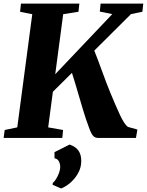

<svg xmlns="http://www.w3.org/2000/svg" viewBox="-28 -763 812 1062"><path d="M-8 0 -2 -44 67.5 -58.5 150.5 -684.5 83 -698 88 -743H411L406 -698L321.5 -684.5L277.5 -352.5L593 -685L524 -699L528.5 -743H764.5L759.5 -698L696.5 -685L493.5 -483Q502.5 -461.5 513.5 -431.8Q524.5 -402 536.5 -369.5Q548.5 -337 560 -306.2Q571.5 -275.5 581.5 -252Q597 -214.5 610.8 -182.5Q624.5 -150.5 636.5 -125.2Q648.5 -100 659.2 -83.8Q670 -67.5 680 -61L732 -46.5L724 0H511.5Q500 -1 492.2 -6.8Q484.5 -12.5 478 -24.8Q471.5 -37 464.2 -57.2Q457 -77.5 446.5 -107Q438.5 -131 429 -163Q419.5 -195 409.2 -230Q399 -265 389 -298.5Q379 -332 370 -360L264.5 -255.5L238.5 -58.5L321 -44L316.5 0ZM263 259 264 249Q272.5 242.5 282.2 227Q292 211.5 298.8 192.8Q305.5 174 305 157.5Q304.5 141.5 297 128.2Q289.5 115 273.5 112.5V78.5L357 36.5Q391.5 48.5 406.5 70.8Q421.5 93 421.5 127.5Q421.5 163.5 404.2 194.5Q387 225.5 361.5 247.5Q336 269.5 310 279.5Z"/></svg>

Font: Merriweather 48pt Black
Style: Italic
Weight: 900
Italic angle: -7.8°
Version: Version 2.101